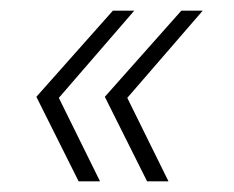

<svg xmlns="http://www.w3.org/2000/svg" viewBox="-20 -431 438 359"><path d="M231 -411 90 -248 167 -92H127L48 -250L191 -411ZM359 -411 218 -248 295 -92H255L176 -250L319 -411Z"/></svg>

Font: Gontserrat ExtraLight
Style: Italic
Weight: 275
Italic angle: -11.3°
Designer: Julieta Ulanovsky
Foundry: Julieta Ulanovsky
Version: Version 6.001